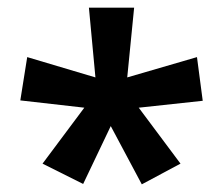

<svg xmlns="http://www.w3.org/2000/svg" viewBox="-20 -780 582 501"><path d="M330 -760H212L229 -578L51 -631L33 -518L200 -499L91 -353L197 -300L269 -451L350 -299L451 -353L342 -499L509 -517L494 -631L312 -578Z"/></svg>

Font: Noto Sans Thai Looped UI Narrow
Style: Bold
Weight: 700
Width: 4
Designer: Cadson Demak Team
Foundry: Cadson Demak Co., Ltd.
Version: Version 1.000